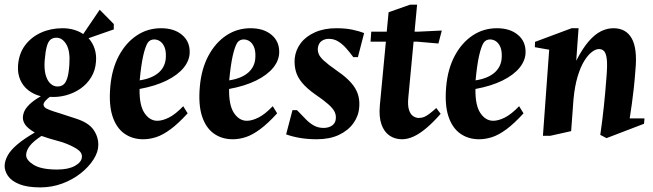

<svg xmlns="http://www.w3.org/2000/svg" viewBox="-46 -587 2822 830"><path d="M128 223.1Q72 223.1 37.8 209.3Q3.6 195.5 -11.5 173.5Q-26.6 151.5 -26 127.9Q-24.7 106.4 -12.2 84.1Q0.4 61.7 28.7 37.6Q57 13.4 104.3 -14.1Q73.3 -32.6 63.1 -47.8Q52.9 -62.9 52.9 -77.8Q52.9 -90.9 58.9 -105.3Q65 -119.6 82 -136.2Q99 -152.8 130.6 -171.1Q101.3 -178.1 77.5 -196Q53.8 -213.9 41.6 -241.8Q29.4 -269.8 32 -305.1Q36 -356.5 63 -392Q90 -427.5 132 -446.2Q174 -465 224.1 -465Q250.5 -465 273.2 -458.4Q295.9 -451.9 313.7 -439.7L385 -545L445.9 -483.1V-459.9L336.7 -421.8Q354.6 -402.3 363 -376.4Q371.4 -350.6 369 -321.1Q366.4 -282.4 348.1 -252.8Q329.9 -223.1 301.2 -203.4Q272.6 -183.8 238.4 -174.8Q204.1 -165.8 169.5 -168.3Q159 -160.9 150.4 -151.3Q141.9 -141.6 142.1 -134Q142.4 -128.2 147.7 -122.9Q153.1 -117.5 168.7 -111.6Q184.2 -105.6 213.2 -96.9L283.1 -74.1Q336.9 -56.6 357.9 -26.5Q379 3.6 379 39.1Q379 69.8 358.4 102.1Q337.9 134.5 302.8 162.2Q267.7 190 222.7 206.6Q177.6 223.1 128 223.1ZM201 145.9Q249.2 145.9 277.7 130.1Q306.1 114.4 307.9 92.9Q310.6 72.1 285.2 56.1Q259.9 40.1 222.4 27.5Q187 17.7 166.6 11.6Q146.3 5.4 133.4 0.6Q98.8 23.1 83.1 43.2Q67.5 63.4 67 82.9Q66.2 104.6 99.1 125.3Q132 145.9 201 145.9ZM202.1 -213.1Q217.1 -213.1 227.6 -220.8Q238 -228.5 244.8 -249.4Q251.6 -270.2 253.9 -309.9Q257.9 -366.2 240.8 -395.1Q223.6 -424 197.9 -424Q182.9 -424 172.6 -415.8Q162.2 -407.6 156.3 -386.2Q150.4 -364.9 147.1 -325Q144.5 -287 151.6 -262.3Q158.7 -237.5 172.5 -225.3Q186.2 -213.1 202.1 -213.1Z M573.1 15Q525.9 15 491.1 -9.9Q456.4 -34.9 440.1 -85.3Q423.9 -135.7 430.9 -213Q437.6 -289.1 467.8 -345.7Q498 -402.2 545 -433.6Q592 -465 650.1 -465Q706.1 -465 740.1 -437Q774.1 -409 774 -362.9Q774.2 -326.8 748.5 -294.8Q722.7 -262.8 674.1 -238.8Q625.5 -214.9 557.4 -202.4Q556 -132.4 578.4 -98.6Q600.9 -64.9 634.1 -64.9Q656.6 -64.9 684.5 -78.9Q712.4 -92.9 746.1 -127.9L765.1 -97.1Q724.6 -52.6 691.2 -28.1Q657.9 -3.5 629.4 5.7Q600.9 15 573.1 15ZM557.9 -239.6Q612.1 -248 641.1 -274.1Q670 -300.3 671 -341Q672 -367.4 665 -383.8Q658 -400.2 646.2 -408.4Q634.5 -416.5 620.2 -416.5Q612.6 -416.5 605.5 -413.4Q598.4 -410.3 592.6 -402.3Q581.9 -385.1 572.9 -345.4Q564 -305.8 557.9 -239.6Z M960.1 15Q912.9 15 878.1 -9.9Q843.4 -34.9 827.1 -85.3Q810.9 -135.7 817.9 -213Q824.6 -289.1 854.8 -345.7Q885 -402.2 932 -433.6Q979 -465 1037.1 -465Q1093.1 -465 1127.1 -437Q1161.1 -409 1161 -362.9Q1161.2 -326.8 1135.5 -294.8Q1109.7 -262.8 1061.1 -238.8Q1012.5 -214.9 944.4 -202.4Q943 -132.4 965.4 -98.6Q987.9 -64.9 1021.1 -64.9Q1043.6 -64.9 1071.5 -78.9Q1099.4 -92.9 1133.1 -127.9L1152.1 -97.1Q1111.6 -52.6 1078.2 -28.1Q1044.9 -3.5 1016.4 5.7Q987.9 15 960.1 15ZM944.9 -239.6Q999.1 -248 1028.1 -274.1Q1057 -300.3 1058 -341Q1059 -367.4 1052 -383.8Q1045 -400.2 1033.2 -408.4Q1021.5 -416.5 1007.2 -416.5Q999.6 -416.5 992.5 -413.4Q985.4 -410.3 979.6 -402.3Q968.9 -385.1 959.9 -345.4Q951 -305.8 944.9 -239.6Z M1323.1 15Q1285.9 15 1252.6 9.6Q1219.4 4.2 1190.9 -6.1L1218.4 -110.9H1237.9Q1258.5 -89.7 1275.5 -72.1Q1292.5 -54.5 1311.1 -44.2Q1329.6 -34 1353 -34Q1375.7 -34 1390.6 -45.1Q1405.5 -56.1 1405.9 -76.9Q1406.6 -92.5 1399.2 -106.2Q1391.7 -119.9 1372.4 -137Q1353.1 -154.1 1317.9 -178.1Q1280.5 -204.4 1260 -229.1Q1239.5 -253.9 1232.7 -279.6Q1225.9 -305.3 1227.9 -334Q1231.9 -371.3 1254.3 -400.7Q1276.6 -430.1 1316.1 -447.6Q1355.6 -465 1408.1 -465Q1447.6 -465 1477.7 -458.6Q1507.7 -452.2 1528.1 -444.1L1501.2 -340.1H1481.2Q1465.9 -361.3 1449.9 -379Q1434 -396.8 1416 -407.9Q1398 -419.1 1375 -419.1Q1358 -419.1 1344.4 -409.8Q1330.7 -400.4 1328 -379.1Q1326.9 -366.5 1331.7 -353.9Q1336.5 -341.2 1354 -324.9Q1371.5 -308.6 1406.9 -283.9Q1464.9 -244.6 1487.9 -207.8Q1510.9 -171 1506.9 -124Q1504.5 -86.4 1481.9 -54.6Q1459.2 -22.9 1419.2 -3.9Q1379.2 15 1323.1 15Z M1691.9 15Q1661 15 1637.7 -1Q1614.4 -17 1603 -49.4Q1591.6 -81.9 1596 -130.9L1622.1 -406.9H1555.9L1558.9 -450H1625.8L1633.9 -534.1L1727 -566.9H1757.1L1746.1 -450H1759.9L1863.9 -455L1849.2 -398.9L1757.1 -406.9H1741.9L1718.9 -163.1Q1716 -131 1722 -112.1Q1728 -93.1 1739.8 -85.1Q1751.6 -77.1 1763.9 -77.1Q1777 -77.1 1787.1 -81.2Q1797.2 -85.4 1809.9 -94.9Q1822.6 -104.4 1840.1 -120L1858.9 -95Q1826.5 -58 1797.4 -33.5Q1768.4 -9 1742.3 3Q1716.2 15 1691.9 15Z M2025.1 15Q1977.9 15 1943.1 -9.9Q1908.4 -34.9 1892.1 -85.3Q1875.9 -135.7 1882.9 -213Q1889.6 -289.1 1919.8 -345.7Q1950 -402.2 1997 -433.6Q2044 -465 2102.1 -465Q2158.1 -465 2192.1 -437Q2226.1 -409 2226 -362.9Q2226.2 -326.8 2200.5 -294.8Q2174.7 -262.8 2126.1 -238.8Q2077.5 -214.9 2009.4 -202.4Q2008 -132.4 2030.4 -98.6Q2052.9 -64.9 2086.1 -64.9Q2108.6 -64.9 2136.5 -78.9Q2164.4 -92.9 2198.1 -127.9L2217.1 -97.1Q2176.6 -52.6 2143.2 -28.1Q2109.9 -3.5 2081.4 5.7Q2052.9 15 2025.1 15ZM2009.9 -239.6Q2064.1 -248 2093.1 -274.1Q2122 -300.3 2123 -341Q2124 -367.4 2117 -383.8Q2110 -400.2 2098.2 -408.4Q2086.5 -416.5 2072.2 -416.5Q2064.6 -416.5 2057.5 -413.4Q2050.4 -410.3 2044.6 -402.3Q2033.9 -385.1 2024.9 -345.4Q2016 -305.8 2009.9 -239.6Z M2301 0 2328.1 -372.1 2266.1 -383 2266.9 -406 2425 -465H2455.1L2445 -324.6Q2472.7 -378.5 2499.4 -408.9Q2526.1 -439.2 2552.4 -452.1Q2578.7 -465 2605.9 -465Q2660.1 -465 2684.9 -421.1Q2709.7 -377.2 2701 -284.9Q2697.4 -237.7 2693.5 -202.5Q2689.6 -167.2 2685.4 -137.7Q2681.1 -108.1 2676.1 -75.1H2740.1L2738.1 -52L2576 10.1L2549 -3.9Q2558 -65.9 2564.4 -126.9Q2570.9 -188 2575.9 -256Q2580 -304.4 2577.2 -330Q2574.4 -355.6 2565.9 -365.3Q2557.5 -374.9 2543 -374.9Q2529.2 -374.9 2512.6 -362.3Q2495.9 -349.8 2479.8 -323.9Q2463.7 -298.1 2451.2 -256.7Q2438.6 -215.3 2433.1 -157.1L2423 -20.1L2332.9 0Z"/></svg>

Font: Ancizar Serif Light
Style: Italic
Weight: 300
Italic angle: -4°
Designer: Cesar Puertas, Viviana Monsalve, Julian Moncada, Julian Prieto, Jose Castro, Felipe Aragon, Mariel Hernandez, Sara Alarc
Version: Version 8.100